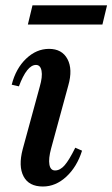

<svg xmlns="http://www.w3.org/2000/svg" viewBox="-20 -677 416 710"><path d="M138.7 12.7Q86.7 12.7 67.1 -24.8Q47.4 -62.3 63.9 -125.1L126.9 -356.1Q137.8 -393.5 133.6 -415.2Q129.5 -436.9 113 -436.9Q79.5 -436.9 49.9 -357.7L23.3 -363.8Q38.6 -423.9 76.7 -460.1Q114.7 -496.3 161.2 -496.3Q209.4 -496.3 229.5 -458.5Q249.6 -420.6 232.6 -361.1L168.9 -127.5Q158.9 -90.3 162.7 -68.5Q166.5 -46.7 183.6 -46.7Q202.4 -46.7 219.1 -65.9Q235.8 -85.1 258.4 -130.8L283.4 -119.8Q264.7 -60.2 225.3 -23.7Q185.9 12.7 138.7 12.7ZM83 -586.2 100.1 -657.2H375.8L358.7 -586.2Z"/></svg>

Font: Platypi Light
Style: Italic
Weight: 300
Italic angle: -13°
Designer: David Sargent
Foundry: Bolt Cutter Type
Version: Version 1.200